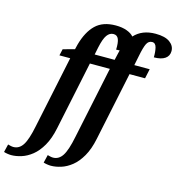

<svg xmlns="http://www.w3.org/2000/svg" viewBox="-262 -892 1166 1254"><g transform="rotate(15 321.0 -265.0)"><path d="M-72 240Q-84 240 -99 237.5Q-114 235 -122 232L-109 178Q-102 180 -91.5 182.5Q-81 185 -72 185Q-33 185 -8.5 147.5Q16 110 35 15L137 -471H64L74 -515L152 -536L160 -569Q185 -660 234 -707.5Q283 -755 370 -755Q413 -755 444.5 -743.5Q476 -732 492 -713Q544 -770 635 -770Q699 -770 731.5 -746.5Q764 -723 764 -687Q764 -654 738 -636Q712 -618 663 -618Q664 -655 657 -683.5Q650 -712 627 -712Q603 -712 590.5 -687Q578 -662 566 -600L553 -536H657L643 -471H538L441 -8Q426 65 398 113.5Q370 162 335.5 189.5Q301 217 264.5 228.5Q228 240 196 240Q184 240 169 237.5Q154 235 146 232L159 178Q166 180 176.5 182.5Q187 185 196 185Q235 185 259.5 147.5Q284 110 303 15L405 -471H270L173 -8Q158 65 130 113.5Q102 162 67.5 189.5Q33 217 -3.5 228.5Q-40 240 -72 240ZM295 -585 285 -536H420L431 -584Q433 -594 436 -604Q425 -603 412 -603Q414 -650 404.5 -673.5Q395 -697 370 -697Q344 -697 326 -672Q308 -647 295 -585Z"/></g></svg>

Font: Noto Serif ExtraCondensed
Style: Bold Italic
Weight: 700
Width: 2
Italic angle: -12°
Designer: Monotype Design Team
Foundry: Monotype Imaging Inc.
Version: Version 2.013; ttfautohint (v1.8.4.7-5d5b)